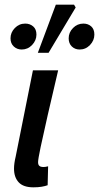

<svg xmlns="http://www.w3.org/2000/svg" viewBox="-20 -792 424 822"><path d="M123 10Q80 10 60 -11.5Q40 -33 40 -70Q40 -92 47 -121L121 -491H229Q204 -385 184.5 -300Q165 -215 154 -162.5Q143 -110 143 -98Q143 -86 149 -81.5Q155 -77 164 -77Q169 -77 174 -77.5Q179 -78 186 -80L184 1Q173 5 158 7.5Q143 10 123 10ZM73 -580Q53 -580 39 -593Q25 -606 25 -628Q25 -653 43.5 -672Q62 -691 88 -691Q108 -691 122 -679Q136 -667 136 -644Q136 -619 117.5 -599.5Q99 -580 73 -580ZM321 -580Q301 -580 287.5 -593Q274 -606 274 -628Q274 -653 292.5 -672Q311 -691 337 -691Q357 -691 370.5 -679Q384 -667 384 -644Q384 -619 365.5 -599.5Q347 -580 321 -580ZM142 -566 219 -772H297L304 -760L188 -566Z"/></svg>

Font: Source Sans 3 Semibold
Style: Italic
Weight: 600
Italic angle: -11°
Designer: Paul D. Hunt
Foundry: Adobe
Version: Version 3.052;hotconv 1.1.0;makeotfexe 2.6.0